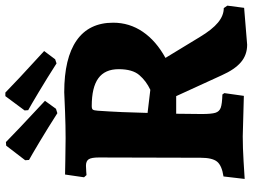

<svg xmlns="http://www.w3.org/2000/svg" viewBox="-130 -772 919 698"><g transform="rotate(-90 329.0 -423.5)"><path d="M404 -76 328 -242H264L263 -149Q263 -114 267.5 -99.5Q272 -85 286 -80Q300 -75 334 -74L339 -67L329 4L182 0Q141 0 91.5 3Q42 6 27 7L36 -70Q76 -76 90 -93.5Q104 -111 104 -153L105 -523Q105 -550 98.5 -560Q92 -570 75 -570Q64 -570 54 -569Q44 -568 41 -568L33 -577L43 -646Q58 -646 97.5 -645Q137 -644 175 -644Q220 -644 271 -646Q322 -648 342 -649Q466 -649 530.5 -604Q595 -559 595 -471Q595 -412 562 -363.5Q529 -315 467 -281L543 -156Q570 -111 595.5 -90Q621 -69 648 -69L657 -56L649 5L515 16Q478 16 451.5 -6.5Q425 -29 404 -76ZM426 -451Q426 -501 393 -525Q360 -549 292 -549Q282 -549 279 -545Q276 -541 275 -527Q269 -441 267 -346L351 -336Q383 -351 404.5 -376Q426 -401 426 -451ZM277 -780 276 -793 328 -863H341Q354 -850 395.5 -811Q437 -772 492 -722L462 -682L447 -677Q394 -711 343 -741.5Q292 -772 277 -780ZM96 -777 95 -791 148 -860 161 -861Q174 -848 215 -809Q256 -770 311 -719L282 -679L266 -674Q213 -708 162 -738.5Q111 -769 96 -777Z"/></g></svg>

Font: Alegreya SC ExtraBold
Style: Regular
Weight: 800
Designer: Juan Pablo del Peral
Foundry: Huerta Tipografica
Version: Version 2.007; ttfautohint (v1.6)